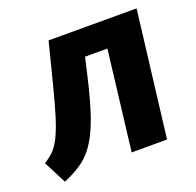

<svg xmlns="http://www.w3.org/2000/svg" viewBox="-142 -682 835 816"><g transform="rotate(-20 275.0 -274.0)"><path d="M-35 -83Q-13 -96 5 -113Q23 -130 39.5 -161.5Q56 -193 73 -246.5Q90 -300 112 -387L158 -568H556L487 0H327L381 -450H280L262 -372Q239 -272 217 -206.5Q195 -141 168 -97.5Q141 -54 105 -27.5Q69 -1 18 20Z"/></g></svg>

Font: Qjlgwqiwhsfqbnnlvksmvfsycuq
Style: Regular
Weight: 700
Italic angle: -8°
Designer: Carrois Corporate & Edenspiekermann
Foundry: Carrois Corporate GbR & Edenspiekermann AG
Version: Version 2.001